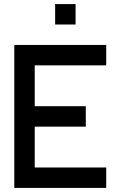

<svg xmlns="http://www.w3.org/2000/svg" viewBox="-20 -920 590 940"><path d="M500 -700H50V0H500V-100H150V-300H400V-400H150V-600H500ZM250 -800H350V-900H250Z"/></svg>

Font: LS-VG5000
Style: Regular
Weight: 400
Designer: Justin Bihan, 2021
Foundry: Justin Bihan, 2021
Version: Version 1.000;Glyphs 3.1.2 (3151)